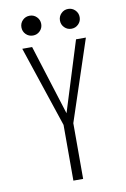

<svg xmlns="http://www.w3.org/2000/svg" viewBox="-94 -914 638 969"><g transform="rotate(-10 225.0 -429.0)"><path d="M128.5 -756.5Q107 -756.5 92.2 -771.2Q77.5 -786 77.5 -807Q77.5 -828.5 92.2 -843.2Q107 -858 128.5 -858Q149.5 -858 164.2 -843.2Q179 -828.5 179 -807Q179 -786 164.2 -771.2Q149.5 -756.5 128.5 -756.5ZM275 -807Q275 -828.5 289.8 -843.2Q304.5 -858 325.5 -858Q346.5 -858 361.2 -843.2Q376 -828.5 376 -807Q376 -786 361.2 -771.2Q346.5 -756.5 325.5 -756.5Q304.5 -756.5 289.8 -771.2Q275 -786 275 -807ZM201.5 0V-285.5L63 -700H113.5L226.5 -341L338.5 -700H389L251.5 -285.5V0Z"/></g></svg>

Font: League Mono Condensed UltraLight
Style: Regular
Weight: 200
Width: 1
Designer: Tyler Finck
Foundry: The League of Moveable Type / Tyler Finck
Version: Version 2.210